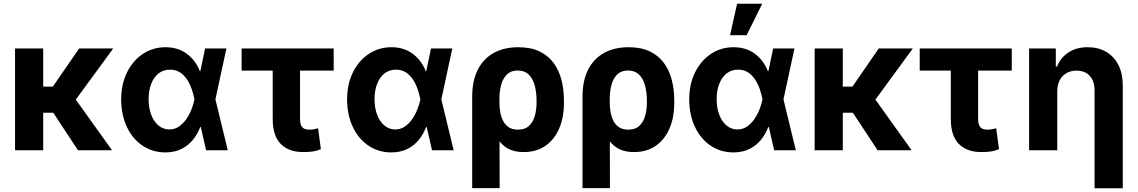

<svg xmlns="http://www.w3.org/2000/svg" viewBox="-20 -806 6104 1030"><path d="M211.7 -545.9V0H60.7V-545.9ZM587.3 -545.9 335 -201.2H185.5L173.8 -341.4H263.5L404.5 -545.9ZM398.4 0 253.9 -219.1 370.1 -294.9 580.9 0Z M865.9 11.7Q797.3 11 744 -25.1Q690.8 -61.3 660.6 -125.3Q630.5 -189.4 630 -272.5Q630.5 -355.9 661.9 -418.8Q693.4 -481.8 747.2 -517.3Q801.1 -552.7 867.9 -552.7Q934.3 -552.7 981.7 -517.8Q1029.2 -482.8 1051.9 -424.4H1097.9L1135.3 -274.4L1201.9 0H1085.6L1022.9 -274.4Q1017.6 -301.5 1008 -329.2Q998.4 -356.8 983 -380.1Q967.5 -403.3 945.2 -417.9Q922.9 -432.4 892.5 -432.4Q856.5 -432.4 830.7 -412.1Q804.9 -391.7 791.1 -356Q777.2 -320.3 777.2 -273.8Q777.2 -227.1 791.3 -190.3Q805.3 -153.6 830.3 -132.7Q855.4 -111.7 888.2 -111.5Q916.6 -111.5 939.1 -126.6Q961.6 -141.7 978.6 -165.8Q995.5 -189.9 1006.6 -217.9Q1017.7 -245.8 1022.9 -271.5L1080.2 -545.9H1194.6L1135.3 -271.5L1097.9 -124.2H1053.8Q1039.4 -85.5 1014 -54.8Q988.6 -24 952 -6.2Q915.3 11.7 865.9 11.7Z M1770.1 -545.9V-427.3H1276.2V-545.9ZM1443 -545.9H1589.6V-165.2Q1590.1 -144.1 1596 -132.2Q1601.9 -120.3 1612.5 -115.4Q1623.1 -110.5 1637.3 -110.4Q1653.8 -110.5 1664.1 -112.7Q1674.3 -114.9 1686.5 -117.8L1701.4 -5.7Q1679 3.6 1657.4 6.7Q1635.7 9.8 1606.8 9.8Q1529.4 9.8 1486.3 -33.7Q1443.2 -77.2 1443 -166.6Z M2077.8 11.7Q2009.2 11 1956 -25.1Q1902.7 -61.3 1872.6 -125.3Q1842.4 -189.4 1841.9 -272.5Q1842.4 -355.9 1873.8 -418.8Q1905.3 -481.8 1959.1 -517.3Q2013 -552.7 2079.8 -552.7Q2146.2 -552.7 2193.7 -517.8Q2241.1 -482.8 2263.8 -424.4H2309.9L2347.2 -274.4L2413.8 0H2297.6L2234.9 -274.4Q2229.5 -301.5 2219.9 -329.2Q2210.4 -356.8 2194.9 -380.1Q2179.4 -403.3 2157.1 -417.9Q2134.9 -432.4 2104.4 -432.4Q2068.5 -432.4 2042.6 -412.1Q2016.8 -391.7 2003 -356Q1989.2 -320.3 1989.2 -273.8Q1989.2 -227.1 2003.2 -190.3Q2017.2 -153.6 2042.2 -132.7Q2067.3 -111.7 2100.1 -111.5Q2128.5 -111.5 2151 -126.6Q2173.5 -141.7 2190.5 -165.8Q2207.4 -189.9 2218.5 -217.9Q2229.6 -245.8 2234.9 -271.5L2292.1 -545.9H2406.5L2347.2 -271.5L2309.9 -124.2H2265.7Q2251.3 -85.5 2225.9 -54.8Q2200.5 -24 2163.9 -6.2Q2127.2 11.7 2077.8 11.7Z M2513.1 203.1V-288.5Q2513.4 -374.2 2543.7 -433.2Q2573.9 -492.1 2629.4 -522.4Q2685 -552.7 2760.4 -552.7Q2827.5 -552.7 2874.3 -530.2Q2921 -507.6 2950 -468.2Q2978.9 -428.7 2992.1 -377Q3005.3 -325.3 3005.3 -266.8V-257Q3005.8 -176.9 2979.8 -116.8Q2953.9 -56.8 2905.6 -23.5Q2857.2 9.8 2789.5 9.8Q2726.1 9.8 2686.9 -20.8Q2647.8 -51.5 2625.9 -106.2Q2604.1 -160.9 2591.8 -233L2659.2 -257.8Q2659.2 -233 2663.2 -207.1Q2667.3 -181.2 2678.1 -159.3Q2688.9 -137.3 2708.4 -123.9Q2728 -110.5 2758.6 -110.5Q2797.9 -110.5 2819.6 -132.3Q2841.3 -154 2850 -187.7Q2858.7 -221.5 2858.4 -257V-266.8Q2858.4 -310.4 2848.7 -346.9Q2839.1 -383.4 2816.7 -405.6Q2794.4 -427.7 2756.2 -427.7Q2721 -427.7 2699.5 -406.7Q2677.9 -385.7 2668.5 -350.8Q2659 -315.9 2659.2 -274.2L2660.4 203.1Z M3104.9 203.1V-288.5Q3105.2 -374.2 3135.4 -433.2Q3165.7 -492.1 3221.2 -522.4Q3276.8 -552.7 3352.1 -552.7Q3419.3 -552.7 3466.1 -530.2Q3512.8 -507.6 3541.7 -468.2Q3570.7 -428.7 3583.9 -377Q3597.1 -325.3 3597.1 -266.8V-257Q3597.6 -176.9 3571.6 -116.8Q3545.7 -56.8 3497.4 -23.5Q3449 9.8 3381.2 9.8Q3317.9 9.8 3278.7 -20.8Q3239.6 -51.5 3217.7 -106.2Q3195.9 -160.9 3183.6 -233L3251 -257.8Q3251 -233 3255 -207.1Q3259.1 -181.2 3269.9 -159.3Q3280.7 -137.3 3300.2 -123.9Q3319.8 -110.5 3350.4 -110.5Q3389.7 -110.5 3411.4 -132.3Q3433.1 -154 3441.8 -187.7Q3450.5 -221.5 3450.2 -257V-266.8Q3450.2 -310.4 3440.5 -346.9Q3430.9 -383.4 3408.5 -405.6Q3386.2 -427.7 3348 -427.7Q3312.8 -427.7 3291.3 -406.7Q3269.7 -385.7 3260.3 -350.8Q3250.8 -315.9 3251 -274.2L3252.1 203.1Z M3913.3 11.7Q3844.6 11 3791.4 -25.1Q3738.2 -61.3 3708 -125.3Q3677.8 -189.4 3677.3 -272.5Q3677.8 -355.9 3709.3 -418.8Q3740.7 -481.8 3794.6 -517.3Q3848.4 -552.7 3915.2 -552.7Q3981.6 -552.7 4029.1 -517.8Q4076.6 -482.8 4099.2 -424.4H4145.3L4182.6 -274.4L4249.2 0H4133L4070.3 -274.4Q4064.9 -301.5 4055.4 -329.2Q4045.8 -356.8 4030.3 -380.1Q4014.8 -403.3 3992.6 -417.9Q3970.3 -432.4 3939.8 -432.4Q3903.9 -432.4 3878.1 -412.1Q3852.2 -391.7 3838.4 -356Q3824.6 -320.3 3824.6 -273.8Q3824.6 -227.1 3838.6 -190.3Q3852.6 -153.6 3877.7 -132.7Q3902.7 -111.7 3935.5 -111.5Q3964 -111.5 3986.5 -126.6Q4009 -141.7 4025.9 -165.8Q4042.9 -189.9 4054 -217.9Q4065 -245.8 4070.3 -271.5L4127.5 -545.9H4242L4182.6 -271.5L4145.3 -124.2H4101.2Q4086.7 -85.5 4061.3 -54.8Q4035.9 -24 3999.3 -6.2Q3962.7 11.7 3913.3 11.7ZM3896.3 -617 3934.2 -785.9H4068.9L3985.4 -617Z M4501.3 -545.9V0H4350.3V-545.9ZM4876.9 -545.9 4624.5 -201.2H4475.1L4463.4 -341.4H4553L4694 -545.9ZM4688 0 4543.5 -219.1 4659.7 -294.9 4870.4 0Z M5407.8 -545.9V-427.3H4913.9V-545.9ZM5080.7 -545.9H5227.3V-165.2Q5227.8 -144.1 5233.7 -132.2Q5239.6 -120.3 5250.2 -115.4Q5260.8 -110.5 5275 -110.4Q5291.5 -110.5 5301.8 -112.7Q5312 -114.9 5324.2 -117.8L5339.1 -5.7Q5316.7 3.6 5295.1 6.7Q5273.4 9.8 5244.5 9.8Q5167.1 9.8 5124 -33.7Q5080.9 -77.2 5080.7 -166.6Z M5651.7 -315.2V0H5500.7V-545.9H5644V-448.8H5650.7Q5669.4 -497 5712 -524.9Q5754.6 -552.7 5815.1 -552.7Q5872.1 -552.7 5914.3 -527.9Q5956.5 -503.1 5979.9 -457.2Q6003.2 -411.2 6003.2 -347.3V204.1H5851.9V-320.3Q5851.9 -370.2 5826.4 -398.6Q5801 -427 5755 -427.1Q5724.8 -427.1 5701.4 -413.8Q5677.9 -400.5 5664.9 -375.6Q5651.9 -350.8 5651.7 -315.2Z"/></svg>

Font: Inter
Style: Regular
Weight: 400
Designer: Rasmus Andersson
Foundry: rsms
Version: Version 4.000;git-8c9346024